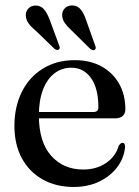

<svg xmlns="http://www.w3.org/2000/svg" viewBox="-20 -696 527 726"><path d="M454 -283Q454 -266.5 444 -257.5Q434 -248.5 415 -248.5H99V-272.5H333Q352 -272.5 352 -290Q352 -362 324 -401Q296 -440 250 -440Q213 -440 185.2 -418.2Q157.5 -396.5 142.2 -356Q127 -315.5 127 -259.5Q127 -159 173.5 -107Q220 -55 294.5 -55Q344.5 -55 380.8 -79.5Q417 -104 429 -145Q433.5 -151.5 436.8 -153.8Q440 -156 443.5 -156Q448.5 -156 450.8 -151.8Q453 -147.5 453 -141Q449.5 -99 423.5 -64.2Q397.5 -29.5 354.8 -9.2Q312 11 258.5 11Q192 11 141.2 -17.5Q90.5 -46 62.5 -98Q34.5 -150 34.5 -220Q34.5 -291.5 62.2 -347.8Q90 -404 141.5 -436.2Q193 -468.5 263 -468.5Q321 -468.5 364 -444.8Q407 -421 430.5 -379.2Q454 -337.5 454 -283ZM169 -618.5 203.5 -524.5Q205.5 -520 206 -516Q206.5 -512 203 -509Q199.5 -506.5 195 -507.2Q190.5 -508 186.5 -511L114 -581Q97.5 -594.5 87.8 -608Q78 -621.5 77.5 -638.5Q77 -652.5 87.2 -663.8Q97.5 -675 115 -675Q135 -675 147.2 -659.8Q159.5 -644.5 169 -618.5ZM306.5 -617.5 340 -523.5Q342 -518.5 342.2 -514.8Q342.5 -511 338.5 -508Q335.5 -505.5 331 -506.5Q326.5 -507.5 322 -510.5L250 -581.5Q234.5 -595.5 225 -609Q215.5 -622.5 215 -639.5Q215 -654 225.2 -664.8Q235.5 -675.5 253.5 -675.5Q273.5 -675 285.8 -659.5Q298 -644 306.5 -617.5Z"/></svg>

Font: Fraunces 60pt
Style: Regular
Weight: 400
Version: Version 1.000;[b76b70a41]